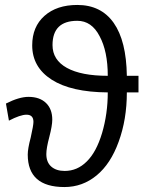

<svg xmlns="http://www.w3.org/2000/svg" viewBox="-20 -745 587 775"><path d="M539 -439V-372H492Q492 -263 459 -173Q427 -84 370 -37Q313 10 240 10Q92 10 92 -121Q92 -145 104 -190Q115 -239 115 -253Q115 -282 87 -282Q62 -282 16 -258L4 -327Q57 -354 95 -354Q140 -354 165.5 -329.5Q191 -305 191 -262Q191 -238 179 -192Q167 -147 167 -123Q167 -90 187 -72.5Q207 -55 241 -55Q292 -55 330 -93Q369 -131 392 -208Q415 -286 415 -372Q267 -373 188.5 -423.5Q110 -474 110 -562Q110 -637 159.5 -681Q209 -725 292 -725Q388 -725 439 -652.5Q490 -580 492 -439ZM415 -439Q415 -538 382 -599Q350 -661 292 -661Q192 -661 192 -563Q192 -503 250 -471Q308 -439 415 -439Z"/></svg>

Font: Libra Sans
Style: Regular
Weight: 400
Foundry: Context Ltd
Version: Version 1.002